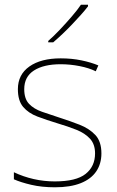

<svg xmlns="http://www.w3.org/2000/svg" viewBox="-20 -786 498 816"><path d="M411 -134Q411 -90 389 -57.5Q367 -25 323 -7.5Q279 10 213 10Q158 10 113 -0.5Q68 -11 39 -24V-54Q79 -35 123 -25Q167 -15 213 -15Q304 -15 344 -47Q384 -79 384 -134Q384 -173 362.5 -196.5Q341 -220 304.5 -234.5Q268 -249 224 -262Q178 -276 139.5 -290.5Q101 -305 78.5 -331.5Q56 -358 56 -407Q56 -469 105 -503.5Q154 -538 238 -538Q285 -538 326 -529.5Q367 -521 398 -508L387 -483Q359 -497 318.5 -505Q278 -513 238 -513Q166 -513 124.5 -486.5Q83 -460 83 -407Q83 -366 103.5 -344.5Q124 -323 158.5 -311Q193 -299 233 -286Q277 -272 318 -256Q359 -240 385 -212.5Q411 -185 411 -134ZM354 -759Q341 -742 323.5 -722.5Q306 -703 286.5 -682.5Q267 -662 246.5 -642.5Q226 -623 206 -606H185V-612Q208 -632 234.5 -660Q261 -688 285.5 -716.5Q310 -745 324 -766H354Z"/></svg>

Font: Noto Sans Cham Thin
Style: Regular
Weight: 250
Version: Version 2.002